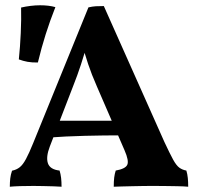

<svg xmlns="http://www.w3.org/2000/svg" viewBox="-20 -705 751 728"><path d="M373.7 -682 603.3 -166.8Q624 -122.5 636.5 -99.6Q649.1 -76.8 660.6 -68.8Q672.1 -60.8 686.6 -58.3Q690.6 -45.3 692.1 -30.3Q693.6 -15.3 693.6 3Q678.4 1.5 652.2 1Q626 0.5 599.6 0.2Q573.2 0 557.2 0Q545.2 0 525.2 0.2Q505.3 0.5 483.1 1Q460.9 1.5 441.6 2Q422.4 2.5 411.3 3Q411.3 -17.4 413 -31.8Q414.8 -46.1 418.8 -58.3Q455.6 -64.8 462.6 -80.2Q469.6 -95.5 452.2 -135.2L347.6 -376.7Q327.3 -422.8 314.2 -462Q301.1 -501.1 290.2 -542.8H311.9Q299.9 -500.1 286.8 -459.8Q273.6 -419.4 256.8 -377.2L168.9 -149.6Q153.7 -109.9 161.6 -86.1Q169.6 -62.3 205.9 -58.3Q209.9 -45.6 211.7 -30.4Q213.4 -15.3 213.4 3Q202.4 2 183.6 1.5Q164.7 1 144.3 0.5Q124 0 107 0Q82 0 56.8 0.7Q31.7 1.5 17.2 3Q17.2 -13.8 18.9 -28.7Q20.7 -43.6 25.7 -57.8Q42.7 -61.3 54.7 -70.8Q66.7 -80.2 78.4 -102Q90.2 -123.7 105.7 -162.1L315.3 -677Q330.6 -680.5 343.2 -681.3Q355.9 -682 373.7 -682ZM426.5 -247.2 441.8 -191.8Q374.8 -191.8 301.2 -190Q227.6 -188.2 160.3 -183.1L175.8 -247.2ZM123.6 -468Q101.8 -467.6 84.7 -470.6Q67.7 -473.7 51.4 -479.8Q56.4 -527.6 58.7 -579.8Q61.1 -632 60 -676.4Q77.8 -680.5 96 -682.7Q114.3 -685 132 -685Q165.3 -685 190 -678Q169.3 -625.8 153.2 -574.9Q137.1 -523.9 123.6 -468Z"/></svg>

Font: Vollkorn
Style: Regular
Weight: 400
Designer: Friedrich Althausen
Foundry: Friedrich Althausen
Version: Version 5.001